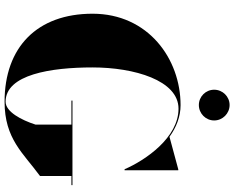

<svg xmlns="http://www.w3.org/2000/svg" viewBox="-112 -902 1024 840"><g transform="rotate(90 400.0 -482.0)"><path d="M372.5 -907C372.5 -870 402.5 -840 439.5 -840C476.5 -840 507 -870 507 -907C507 -944 476.5 -974.5 439.5 -974.5C402.5 -974.5 372.5 -944 372.5 -907ZM420 -287V-282.5H525V-125C505 -63 469 5.5 425 5.5C306 5.5 275 -193 275 -375C275 -557 331.5 -751 455.5 -751C582 -751 680.5 -607 720.5 -515H725V-750H721L578.5 -711.5C537 -741.5 490 -760 440 -760C237 -760 40 -618 40 -375C40 -132 187 10 425 10C588 10 650 -72 750 -145V-282.5H790V-287Z"/></g></svg>

Font: Bodoni* 36pt Fatface
Style: Regular
Weight: 900
Version: Version 2.3